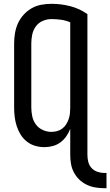

<svg xmlns="http://www.w3.org/2000/svg" viewBox="-20 -763 578 1006"><path d="M525 223Q502 223 478.5 219Q455 215 433.5 204.5Q412 194 395 177.5Q378 161 367 140Q356 119 352 95.5Q348 72 348 48V-88Q340 -67 327 -48.5Q314 -30 296.5 -17Q279 -4 257 2Q235 8 213 8Q188 8 164 1Q140 -6 120.5 -21.5Q101 -37 88 -58Q75 -79 67.5 -102.5Q60 -126 57 -150.5Q54 -175 54 -200V-535Q54 -562 58.5 -589Q63 -616 74 -640.5Q85 -665 103.5 -685.5Q122 -706 145.5 -719.5Q169 -733 196 -738Q223 -743 250 -743Q300 -743 348.5 -730.5Q397 -718 438 -689V48Q438 67 442.5 85Q447 103 459 116.5Q471 130 489 136.5Q507 143 525 143H538V223ZM249 -72Q264 -72 279 -76Q294 -80 306.5 -89.5Q319 -99 327 -112Q335 -125 340 -139.5Q345 -154 346.5 -169.5Q348 -185 348 -200V-646Q325 -656 300 -659.5Q275 -663 250 -663Q226 -663 204 -653.5Q182 -644 168 -625Q154 -606 149 -582.5Q144 -559 144 -535V-200Q144 -177 149 -153.5Q154 -130 168 -111Q182 -92 204 -82Q226 -72 249 -72Z"/></svg>

Font: Iosevka SS18 Medium
Style: Regular
Weight: 500
Monospace: yes
Designer: Belleve Invis
Foundry: Belleve Invis
Version: Version 25.1.1; ttfautohint (v1.8.4)